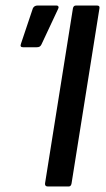

<svg xmlns="http://www.w3.org/2000/svg" viewBox="-20 -675 382 695"><path d="M153 0Q142 0 143 -11L244 -645Q246 -655 255 -655H331Q342 -655 340 -645L239 -11Q237 0 229 0ZM63 -504Q51 -504 56 -517L99 -645Q104 -655 116 -655H184Q190 -655 191.5 -651Q193 -647 190 -642L130 -514Q127 -508 123 -506Q119 -504 113 -504Z"/></svg>

Font: Sofia Sans Semi Condensed SemiBold
Style: Italic
Weight: 600
Italic angle: -9°
Version: Version 4.100